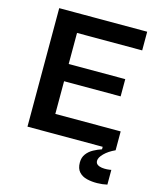

<svg xmlns="http://www.w3.org/2000/svg" viewBox="-125 -748 854 1033"><g transform="rotate(15 302.0 -231.5)"><path d="M75 0V-660H202V0ZM158 0V-105H566V0ZM158 -287V-383H517V-287ZM158 -556V-660H565V-556ZM571 190Q546 196 515.5 196.5Q485 197 458 190.5Q431 184 414 165.5Q397 147 397 113Q397 85 411.5 65.5Q426 46 449 33.5Q472 21 494 14V-7H566V0Q529 17 506.5 39.5Q484 62 484 80Q484 94 494 101Q504 108 518.5 110Q533 112 547.5 111Q562 110 571 108Z"/></g></svg>

Font: Bricolage Grotesque 20pt SemiBold
Style: Regular
Weight: 600
Version: Version 1.001;gftools[0.9.33.dev8+g029e19f]